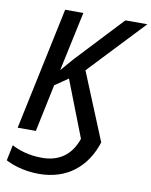

<svg xmlns="http://www.w3.org/2000/svg" viewBox="-101 -788 869 1102"><g transform="rotate(10 333.5 -237.0)"><path d="M202 240C364 240 476 150 524 0L363 -392L667 -714H539L286 -444L220 -368L294 -714H188L37 0H143L201 -276L278 -329L406 0C371 102 298 146 204 146C127 146 68 126 27 104L8 195C36 210 105 240 202 240Z"/></g></svg>

Font: Noto Sans Medium
Style: Italic
Weight: 500
Italic angle: -12°
Designer: Monotype Design Team
Foundry: Monotype Imaging Inc.
Version: Version 2.013